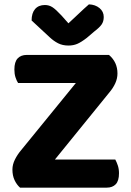

<svg xmlns="http://www.w3.org/2000/svg" viewBox="-20 -861 599 881"><path d="M328 -480H63Q56 -491 51 -506.5Q46 -522 46 -542Q46 -577 61 -593Q76 -609 103 -609H480Q519 -576 519 -524Q519 -501 509 -479Q499 -457 482 -437L232 -129H509Q515 -118 520.5 -102Q526 -86 526 -66Q526 -31 511 -15.5Q496 0 470 0H72Q57 -13 47 -34Q37 -55 37 -83Q37 -106 48.5 -129Q60 -152 77 -172ZM294 -754Q317 -775 341 -798Q365 -821 388 -841Q417 -840 436.5 -824Q456 -808 456 -783Q456 -763 446.5 -749Q437 -735 412 -716L378 -687Q352 -667 334 -659.5Q316 -652 294 -652Q267 -652 246.5 -662.5Q226 -673 208 -690L125 -767Q125 -801 141 -819.5Q157 -838 186 -838Q205 -838 220.5 -828Q236 -818 262 -790Z"/></svg>

Font: Baloo Chettan 2
Style: Bold
Weight: 700
Designer: Maithili Shingre, Unnati Kotecha and Ek Type
Foundry: Ek Type
Version: Version 1.640;hotconv 1.0.111;makeotfexe 2.5.65597; ttfautoh